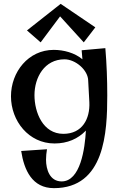

<svg xmlns="http://www.w3.org/2000/svg" viewBox="-20 -729 636 997"><path d="M309 -34C203 -34 159 -145 159 -235C159 -327 211 -421 315 -421C372 -421 438 -365 438 -309L444 -198C448 -113 408 -34 309 -34ZM260 248C524 248 537 -42 537 -234C537 -315 534 -397 527 -479L404 -468L408 -421C368 -455 310 -470 259 -470C127 -470 37 -355 37 -229C37 -101 129 16 263 16C330 16 385 -8 426 -51C421 42 398 213 300 213C239 213 219 152 219 100C219 82 221 64 224 46L90 55C105 154 147 248 260 248ZM295 -709 120 -571 191 -509 292 -644 415 -509 475 -587Z"/></svg>

Font: Original Surfer
Style: Regular
Weight: 400
Designer: Astigmatic (AOETI)
Foundry: Astigmatic (AOETI)
Version: Version 1.001